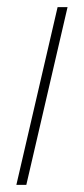

<svg xmlns="http://www.w3.org/2000/svg" viewBox="-20 -520 236 540"><path d="M170 -500 54 0H26L142 -500Z"/></svg>

Font: Elaine Sans ExtraLight
Style: Italic
Weight: 275
Italic angle: -13°
Designer: Wei Huang
Foundry: Wei Huang
Version: Version 2.001;December 24, 2019;FontCreator 12.0.0.2547 64-b